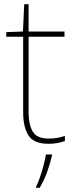

<svg xmlns="http://www.w3.org/2000/svg" viewBox="-20 -679 359 920"><path d="M212 -15Q237 -15 256 -18.5Q275 -22 291 -28V-3Q275 2 256.5 6Q238 10 212 10Q142 10 116.5 -30Q91 -70 91 -140V-503H10V-525L90 -528L96 -659H117V-528H289V-503H117V-143Q117 -82 137 -48.5Q157 -15 212 -15ZM229 67Q220 106 205.5 146Q191 186 170 221H153V215Q161 200 171 171.5Q181 143 189 112.5Q197 82 200 61H229Z"/></svg>

Font: Noto Sans Tamil Thin
Style: Regular
Weight: 100
Designer: Jelle Bosma - Monotype Design Team
Foundry: Monotype Imaging Inc.
Version: Version 2.004; ttfautohint (v1.8.4.7-5d5b)